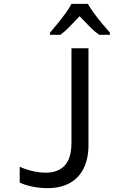

<svg xmlns="http://www.w3.org/2000/svg" viewBox="-20 -964 603 994"><path d="M225 10Q187 10 147.5 2Q108 -6 82 -19V-101Q106 -89 144 -79.5Q182 -70 218 -70Q259 -70 289 -86.5Q319 -103 334.5 -137Q350 -171 350 -225V-714H438V-212Q438 -144 414 -94Q390 -44 342.5 -17Q295 10 225 10ZM239 -795Q257 -816 278.5 -842.5Q300 -869 319.5 -895.5Q339 -922 350 -944H435Q447 -922 467 -895Q487 -868 509 -841.5Q531 -815 549 -795V-784H493Q469 -801 443.5 -827Q418 -853 392 -880Q367 -853 341.5 -827Q316 -801 293 -784H239Z"/></svg>

Font: Noto Sans Mono SemiCondensed
Style: Regular
Weight: 400
Width: 4
Designer: Monotype Design Team
Foundry: Monotype Imaging Inc.
Version: Version 2.010